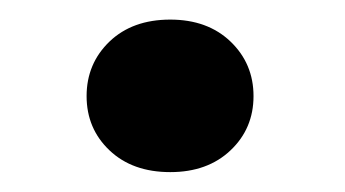

<svg xmlns="http://www.w3.org/2000/svg" viewBox="-20 -436 352 196"><path d="M68.4 -337.9Q68.4 -371.1 91.8 -393.6Q115.2 -416 153.8 -416Q191.9 -416 215.3 -393.6Q238.8 -371.1 238.8 -337.9Q238.8 -304.7 215.3 -282.5Q191.9 -260.3 153.8 -260.3Q115.2 -260.3 91.8 -282.5Q68.4 -304.7 68.4 -337.9Z"/></svg>

Font: Roboto ExtraBold
Style: Regular
Weight: 800
Designer: Christian Robertson
Foundry: Google
Version: Version 3.009; 2024